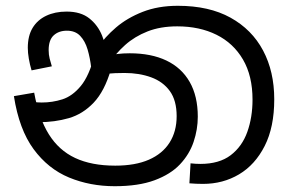

<svg xmlns="http://www.w3.org/2000/svg" viewBox="-20 -632 1003 663"><path d="M376 11Q291 11 218.5 -19Q146 -49 96 -117Q46 -185 28 -300L98 -312Q114 -224 148.5 -168.5Q183 -113 239.5 -86.5Q296 -60 378 -60Q447 -60 494 -80.5Q541 -101 565.5 -139.5Q590 -178 590 -231Q590 -285 566.5 -317.5Q543 -350 502 -365Q461 -380 410 -380Q376 -380 350 -377.5Q324 -375 298 -368L303 -420Q322 -429 352 -438.5Q382 -448 428 -448Q502 -448 554.5 -423Q607 -398 635 -349Q663 -300 663 -229Q663 -185 648.5 -142Q634 -99 601.5 -64.5Q569 -30 513.5 -9.5Q458 11 376 11ZM681 3Q668 3 657.5 2.5Q647 2 634 1L638 -68Q644 -67 655.5 -66.5Q667 -66 672 -66Q737 -66 776.5 -96Q816 -126 834 -176.5Q852 -227 852 -288Q852 -370 819 -426.5Q786 -483 727.5 -512Q669 -541 592 -541Q534 -541 489.5 -523.5Q445 -506 412 -476.5Q379 -447 355 -410L363 -392Q341 -317 303.5 -277.5Q266 -238 217.5 -224Q169 -210 113 -210Q103 -210 87.5 -212.5Q72 -215 60 -221L61 -286Q75 -282 93.5 -280Q112 -278 124 -278Q161 -278 195.5 -289Q230 -300 259 -335Q288 -370 307 -443L317 -467Q342 -504 380.5 -537Q419 -570 472.5 -591Q526 -612 594 -612Q702 -612 776 -571Q850 -530 888.5 -457.5Q927 -385 927 -289Q927 -193 894 -128Q861 -63 805.5 -30Q750 3 681 3ZM210 -592Q259 -592 288.5 -568.5Q318 -545 332.5 -509Q347 -473 350 -434L295 -398Q291 -432 282.5 -461Q274 -490 257 -508Q240 -526 211 -526Q183 -526 165.5 -510Q148 -494 148 -459Q148 -443 151.5 -429.5Q155 -416 159 -403L89 -389Q83 -409 79.5 -429.5Q76 -450 76 -467Q76 -508 92.5 -535.5Q109 -563 139.5 -577.5Q170 -592 210 -592Z"/></svg>

Font: hexlsinhala05
Style: Book
Weight: 400
Designer: Jelle Bosma - Monotype Design Team
Foundry: Monotype Imaging Inc.
Version: Version 2.003